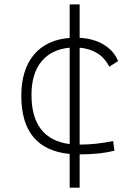

<svg xmlns="http://www.w3.org/2000/svg" viewBox="-20 -701 626 884"><path d="M300.8 163.1V7.8Q78.1 -13.7 78.1 -259.8Q78.1 -378.9 135.7 -448.5Q193.4 -518.1 300.8 -526.4V-680.7H346.7V-526.9Q411.1 -523.4 457.5 -495.6Q503.9 -467.8 523.9 -419.9L483.4 -394Q460 -438 424.6 -458Q389.2 -478 346.7 -481.4V-35.2Q386.2 -35.2 425 -39.6Q463.9 -43.9 501 -51.8L506.8 -7.3Q467.8 2.4 427 6.1Q386.2 9.8 346.7 9.8V163.1ZM300.8 -37.6V-481.4Q217.3 -474.1 171.1 -418.2Q125 -362.3 125 -264.6Q125 -60.5 300.8 -37.6Z"/></svg>

Font: Cascadia Code NF ExtraLight
Style: Regular
Weight: 200
Monospace: yes
Designer: Aaron Bell
Foundry: Saja Typeworks
Version: Version 2404.023; ttfautohint (v1.8.4)